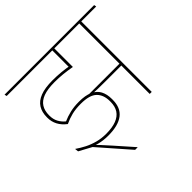

<svg xmlns="http://www.w3.org/2000/svg" viewBox="-212 -812 1176 1176"><g transform="rotate(-45 375.5 -224.0)"><path d="M635 -615H617.5V0H635ZM548.5 -610.5H764.5L761.5 -625.5H545.5ZM714 -610.5 711 -625.5H-14.5L-11 -610.5ZM384 -616V-461.5L401.5 -451V-616ZM624 -262H353V-251.5Q382 -247.5 411.5 -246.8Q441 -246 482.5 -246H624ZM333.5 179V177L234 64.5Q218.5 47.5 206.5 34Q194.5 20.5 182.8 8Q171 -4.5 156.5 -19.5V-23L58.5 -61.5L140 -17.5L312 179ZM56 -85 58.5 -61.5 114.5 -34Q144 -17 179.5 -7.8Q215 1.5 257.5 1.5Q301 1.5 333.8 -7Q366.5 -15.5 388.5 -32.5Q410.5 -49.5 421.2 -75Q432 -100.5 432 -135V-142Q432 -183.5 416.5 -212.8Q401 -242 367 -257.5Q333 -273 277 -273Q234.5 -273 199.8 -264.8Q165 -256.5 136 -243.5Q114.5 -261 101.8 -284.8Q89 -308.5 89 -340V-343.5Q89 -382.5 105.8 -409.2Q122.5 -436 159.2 -449.8Q196 -463.5 256.5 -463.5Q293.5 -463.5 328.2 -460Q363 -456.5 401.5 -449.5V-466Q365.5 -473 329.5 -476.5Q293.5 -480 255.5 -480Q189.5 -480 149 -464.2Q108.5 -448.5 89.8 -418.2Q71 -388 71 -344V-339.5Q71 -306 86.2 -276.8Q101.5 -247.5 132.5 -224Q165 -239.5 198.8 -247.8Q232.5 -256 276.5 -256Q352 -256 383 -225.8Q414 -195.5 414 -141.5V-135.5Q414 -96 396.8 -69.2Q379.5 -42.5 344.5 -29Q309.5 -15.5 256.5 -15.5Q216 -15.5 180.5 -25Q145 -34.5 114.2 -50.2Q83.5 -66 56 -85Z"/></g></svg>

Font: Anek Devanagari Medium Thin
Style: Regular
Weight: 250
Version: Version 1.003